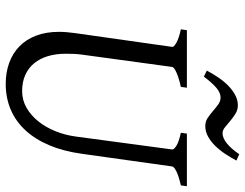

<svg xmlns="http://www.w3.org/2000/svg" viewBox="-112 -725 852 668"><g transform="rotate(90 314.0 -391.0)"><path d="M625 -594.2Q594.2 -587.4 577.1 -579.1Q560.1 -570.8 559.1 -564L515.1 -250Q506.3 -186 485.4 -136.5Q464.4 -86.9 433.1 -53.2Q401.9 -19.5 361.1 -2.2Q320.3 15.1 272 15.1Q231.9 15.1 198.5 2.9Q165 -9.3 141.1 -32.7Q117.2 -56.2 104 -90.6Q90.8 -125 90.8 -169.9Q90.8 -195.8 95.2 -226.1L143.1 -564Q144 -569.8 128.9 -578.6Q113.8 -587.4 82 -594.2L85 -615.2H285.2L282.2 -594.2Q251.5 -587.4 232.7 -579.1Q213.9 -570.8 212.9 -564L169.9 -249Q168 -234.9 167.5 -220.7Q167 -206.5 167 -193.8Q167 -159.7 175.3 -131.8Q183.6 -104 200 -84Q216.3 -64 240.7 -53Q265.1 -42 296.9 -42Q328.6 -42 355.5 -57.6Q382.3 -73.2 402.8 -99.1Q423.3 -125 436.8 -158.7Q450.2 -192.4 455.1 -229L500 -564Q501 -569.8 487.3 -578.6Q473.6 -587.4 441.9 -594.2L444.8 -615.2H627.9ZM538.6 -787.6Q528.3 -768.1 515.4 -748.5Q502.4 -729 487.3 -713.6Q472.2 -698.2 454.8 -688.7Q437.5 -679.2 418.5 -679.2Q402.8 -679.2 390.4 -687.5Q377.9 -695.8 366.5 -705.8Q355 -715.8 343.5 -724.1Q332 -732.4 319.3 -732.4Q302.2 -732.4 284.7 -717Q267.1 -701.7 246.6 -674.3L225.6 -684.6Q235.8 -704.1 248.8 -723.4Q261.7 -742.7 277.1 -758.1Q292.5 -773.4 310.1 -783Q327.6 -792.5 346.2 -792.5Q362.3 -792.5 375.7 -784.2Q389.2 -775.9 400.9 -765.9Q412.6 -755.9 422.9 -747.6Q433.1 -739.3 443.4 -739.3Q460.4 -739.3 479.2 -754.6Q498 -770 516.6 -797.4Z"/></g></svg>

Font: Gentium Plus APac
Style: Italic
Weight: 400
Italic angle: -8°
Designer: J. Victor Gaultney, Annie Olsen, Iska Routamaa, Becca Hirsbrunner
Foundry: SIL International
Version: Version 5.000